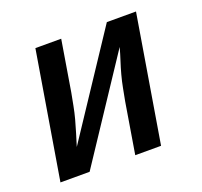

<svg xmlns="http://www.w3.org/2000/svg" viewBox="-98 -642 796 755"><g transform="rotate(-20 300.0 -265.0)"><path d="M33 0 121 -530H229L194 -318Q189 -292 184 -265.5Q179 -239 172 -213Q165 -187 157 -161Q149 -135 141 -109L420 -530H542L454 0H346L381 -212Q386 -238 391 -264.5Q396 -291 403 -317Q410 -343 418.5 -369Q427 -395 434 -421L155 0Z"/></g></svg>

Font: Iosevka Curly Slab SmBdEx
Style: Italic
Weight: 600
Width: 7
Italic angle: -9°
Monospace: yes
Designer: Belleve Invis
Foundry: Belleve Invis
Version: Version 11.1.0; ttfautohint (v1.8.3)